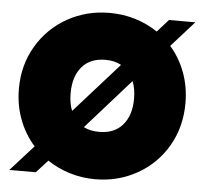

<svg xmlns="http://www.w3.org/2000/svg" viewBox="-52 -775 892 836"><g transform="rotate(5 394.0 -356.5)"><path d="M18.1 -1 119.1 -112.8Q76.2 -160.6 52.5 -223.4Q28.8 -286.1 28.8 -356.9Q28.8 -460.9 77.9 -543.9Q127 -627 210.4 -673.6Q293.9 -720.2 394 -720.2Q510.3 -720.2 605 -657.2L653.8 -711.9H769L668.9 -600.1Q710.9 -552.2 733.9 -490.2Q756.8 -428.2 756.8 -356.9Q756.8 -252.9 708.5 -169.9Q660.2 -86.9 576.7 -40Q493.2 6.8 394 6.8Q335.9 6.8 282.5 -9.5Q229 -25.9 184.1 -56.2L133.8 -1ZM254.9 -356.9Q254.9 -313 268.1 -280.8L462.9 -499Q433.1 -515.1 394 -515.1Q327.1 -515.1 291 -472.7Q254.9 -430.2 254.9 -356.9ZM325.2 -214.8Q355 -199.7 394 -200.2Q460 -200.2 496.1 -242.7Q532.2 -285.2 532.2 -356.9Q532.2 -400.9 519 -433.1Z"/></g></svg>

Font: Poppins Black
Style: Regular
Weight: 900
Designer: Ninad Kale (Devanagari), Jonny Pinhorn (Latin)
Foundry: Indian Type Foundry
Version: 4.004